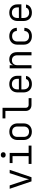

<svg xmlns="http://www.w3.org/2000/svg" viewBox="1988 -2802 824 4840"><g transform="rotate(-90 2400.0 -382.0)"><path d="M248 0 61 -550H146L272 -169Q282 -138 289.5 -108Q297 -78 302 -61Q306 -78 313 -108Q320 -138 330 -169L455 -550H539L352 0Z M688 0V-72H884V-478H709V-550H964V-72H1150V0ZM915 -651Q884 -651 865.5 -667Q847 -683 847 -711Q847 -740 865.5 -757Q884 -774 915 -774Q946 -774 964.5 -757Q983 -740 983 -711Q983 -683 964.5 -667Q946 -651 915 -651Z M1500 9Q1404 9 1347 -48Q1290 -105 1290 -206V-344Q1290 -445 1346.5 -502Q1403 -559 1500 -559Q1597 -559 1653.5 -502Q1710 -445 1710 -344V-206Q1710 -105 1653 -48Q1596 9 1500 9ZM1500 -62Q1561 -62 1596 -97Q1631 -132 1631 -199V-351Q1631 -418 1596 -453Q1561 -488 1500 -488Q1439 -488 1404 -453Q1369 -418 1369 -351V-199Q1369 -132 1404 -97Q1439 -62 1500 -62Z M2177 0Q2106 0 2064.5 -40.5Q2023 -81 2023 -150V-658H1835V-730H2102V-150Q2102 -113 2122 -92.5Q2142 -72 2177 -72H2347V0Z M2700 10Q2604 10 2547 -47.5Q2490 -105 2490 -205V-345Q2490 -445 2547 -502.5Q2604 -560 2700 -560Q2796 -560 2853 -503.5Q2910 -447 2910 -353V-255H2567V-197Q2567 -134 2603 -96.5Q2639 -59 2700 -59Q2752 -59 2786 -80.5Q2820 -102 2827 -139H2906Q2897 -70 2841 -30Q2785 10 2700 10ZM2567 -318H2833V-353Q2833 -420 2798 -457Q2763 -494 2700 -494Q2637 -494 2602 -457Q2567 -420 2567 -353Z M3097 0V-550H3176V-448Q3185 -501 3223.5 -530.5Q3262 -560 3325 -560Q3407 -560 3456 -508.5Q3505 -457 3505 -369V0H3426V-356Q3426 -422 3393 -457.5Q3360 -493 3303 -493Q3244 -493 3210 -456Q3176 -419 3176 -353V0Z M3908 10Q3811 10 3752.5 -45.5Q3694 -101 3694 -197V-353Q3694 -449 3752.5 -504.5Q3811 -560 3908 -560Q4002 -560 4059.5 -509Q4117 -458 4119 -370H4039Q4037 -426 4002 -457.5Q3967 -489 3908 -489Q3847 -489 3810.5 -453.5Q3774 -418 3774 -353V-197Q3774 -132 3810.5 -96.5Q3847 -61 3908 -61Q3967 -61 4002 -92.5Q4037 -124 4039 -180H4119Q4117 -92 4059.5 -41Q4002 10 3908 10Z M4500 10Q4404 10 4347 -47.5Q4290 -105 4290 -205V-345Q4290 -445 4347 -502.5Q4404 -560 4500 -560Q4596 -560 4653 -503.5Q4710 -447 4710 -353V-255H4367V-197Q4367 -134 4403 -96.5Q4439 -59 4500 -59Q4552 -59 4586 -80.5Q4620 -102 4627 -139H4706Q4697 -70 4641 -30Q4585 10 4500 10ZM4367 -318H4633V-353Q4633 -420 4598 -457Q4563 -494 4500 -494Q4437 -494 4402 -457Q4367 -420 4367 -353Z"/></g></svg>

Font: JetBrains Mono NL Light
Style: Regular
Weight: 300
Monospace: yes
Designer: Philipp Nurullin, Konstantin Bulenkov
Foundry: JetBrains
Version: Version 2.305; ttfautohint (v1.8.4.7-5d5b)